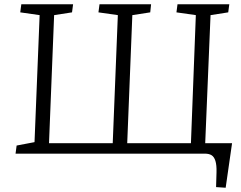

<svg xmlns="http://www.w3.org/2000/svg" viewBox="-20 -721 1133 901"><path d="M210 -49H509L533 -650L442 -663L447 -701H689L685 -663L601 -650L577 -49H876L899 -650L808 -663L813 -701H1056L1051 -663L968 -650L943 -49H1069L1039 160L994 157L996 88Q997 54 991 34.5Q985 15 973 7.5Q961 0 941 0H53L58 -38L142 -54L166 -650L75 -663L80 -701H323L318 -663L234 -650Z"/></svg>

Font: Literata Light
Style: Italic
Weight: 300
Italic angle: -2°
Designer: Latin by Veronika Burian and Jose Scaglione. Greek by Irene Vlachou. Cyrillic by Vera Evstafieva
Foundry: TypeTogether
Version: Version 3.103;gftools[0.9.29]